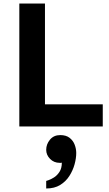

<svg xmlns="http://www.w3.org/2000/svg" viewBox="-20 -720 619 1093"><path d="M90 0V-700H236V-126H565V0ZM243 353Q243 353 243 342Q243 331 243 320.5Q243 310 243 310Q243 310 256.5 305.5Q270 301 287.5 290Q305 279 318.5 258.5Q332 238 332 206Q330 207 326.5 207Q323 207 320 207Q287 207 265 184.5Q243 162 243 133Q243 101 264.5 75Q286 49 323 49Q356 49 376 64.5Q396 80 405 103.5Q414 127 414 151Q414 181 404.5 215.5Q395 250 375 281.5Q355 313 322.5 333Q290 353 243 353Z"/></svg>

Font: Inclusive Sans
Style: Bold
Weight: 700
Designer: Olivia King
Foundry: Olivia King
Version: Version 2.004